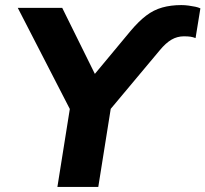

<svg xmlns="http://www.w3.org/2000/svg" viewBox="-20 -736 809 756"><path d="M206 0 264 -364 278 -262 50 -705H225L358 -436H346L494 -614Q526 -652 555.5 -674.5Q585 -697 619 -706.5Q653 -716 694 -716Q708 -716 722.5 -714Q737 -712 749 -709.5Q761 -707 769 -703L750 -586Q740 -590 730 -591.5Q720 -593 704 -593Q678 -593 655.5 -580Q633 -567 609 -538L378 -262L425 -364L367 0Z"/></svg>

Font: Nunito Sans 9pt ExtraBold
Style: Italic
Weight: 800
Italic angle: -9°
Version: Version 3.101;gftools[0.9.27]